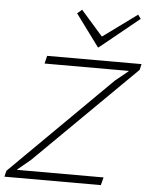

<svg xmlns="http://www.w3.org/2000/svg" viewBox="-69 -925 760 973"><g transform="rotate(5 311.5 -438.5)"><path d="M491.2 -40 481 0H-9.8L-2 -30.8L504.9 -533.2L570.8 -586.9V-588.9H143.1L152.8 -628.9H632.8L626 -599.1L118.2 -97.2L51.8 -42L50.8 -40ZM594.2 -877 608.9 -856.9 408.2 -693.8 404.8 -694.8 285.2 -856.9 309.1 -877 419.9 -751 422.9 -752Z"/></g></svg>

Font: Sinkin Sans 200 X Light Italic
Style: Regular
Weight: 200
Italic angle: -112°
Designer: Keith Bates
Foundry: K-Type
Version: Sinkin Sans (version 1.0)  by Keith Bates   •   © 2014   www